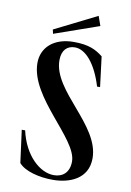

<svg xmlns="http://www.w3.org/2000/svg" viewBox="-96 -931 684 1005"><g transform="rotate(10 245.5 -428.5)"><path d="M257 15C344 15 443 -21 443 -132C443 -310 183 -443 183 -608C183 -662 211 -688 252 -688C309 -688 366 -622 401 -506H417L397 -666C360 -695 322 -715 241 -715C135 -715 72 -656 72 -574C72 -390 340 -218 340 -97C340 -39 306 -10 258 -10C184 -10 99 -85 70 -215H52L75 -42C108 -4 184 15 257 15ZM363 -821 345 -872 121 -760 126 -738Z"/></g></svg>

Font: Sprat Condensed Medium
Style: Regular
Weight: 500
Width: 3
Designer: Ethan Nakache
Foundry: Collletttivo
Version: Version 2.000;Glyphs 3.2 (3217)